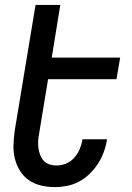

<svg xmlns="http://www.w3.org/2000/svg" viewBox="-20 -755 540 783"><path d="M203 8Q174 8 147 1.5Q120 -5 98 -20Q76 -35 61.5 -58.5Q47 -82 40.5 -108.5Q34 -135 35 -164Q36 -193 40 -222L125 -735H226L191 -520H470L455 -432H176L139 -207Q136 -192 135.5 -177.5Q135 -163 137 -149Q139 -135 144.5 -121.5Q150 -108 159 -98.5Q168 -89 182 -84.5Q196 -80 211 -80Q230 -80 249.5 -88Q269 -96 283 -112Q297 -128 305 -147Q313 -166 316 -185L317 -187H417L416 -184Q412 -159 403 -134.5Q394 -110 379.5 -87.5Q365 -65 345.5 -46Q326 -27 302.5 -14.5Q279 -2 253.5 3Q228 8 203 8Z"/></svg>

Font: Iosevka Semibold Oblique
Style: Regular
Weight: 600
Italic angle: -9°
Monospace: yes
Designer: Belleve Invis
Foundry: Belleve Invis
Version: Version 32.5.0; ttfautohint (v1.8.4)